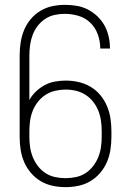

<svg xmlns="http://www.w3.org/2000/svg" viewBox="-20 -763 540 791"><path d="M250 8Q223 8 197 2.5Q171 -3 148 -16.5Q125 -30 107.5 -50.5Q90 -71 79.5 -95.5Q69 -120 65 -146.5Q61 -173 61 -200V-535Q61 -561 65 -587.5Q69 -614 79 -638.5Q89 -663 106 -683.5Q123 -704 146 -718Q169 -732 195 -737.5Q221 -743 247 -743Q272 -743 296 -739Q320 -735 341.5 -724Q363 -713 381 -696Q399 -679 410.5 -658Q422 -637 427.5 -613Q433 -589 433 -565Q433 -564 433 -564Q433 -564 433 -563H393Q393 -563 393 -563.5Q393 -564 393 -564Q393 -593 383 -621Q373 -649 352.5 -669Q332 -689 304 -697.5Q276 -706 247 -706Q226 -706 205 -701.5Q184 -697 166 -685Q148 -673 135 -656Q122 -639 114.5 -619Q107 -599 104 -577.5Q101 -556 101 -535V-351Q112 -371 128.5 -386.5Q145 -402 164.5 -412.5Q184 -423 206.5 -427Q229 -431 251 -431Q278 -431 304 -425Q330 -419 353 -405.5Q376 -392 393 -371.5Q410 -351 420.5 -326.5Q431 -302 435 -275.5Q439 -249 439 -223V-200Q439 -173 435 -146.5Q431 -120 420.5 -95.5Q410 -71 392.5 -50.5Q375 -30 352 -16.5Q329 -3 303 2.5Q277 8 250 8ZM250 -29Q272 -29 293 -33.5Q314 -38 332 -49.5Q350 -61 363.5 -78.5Q377 -96 385 -116Q393 -136 396 -157Q399 -178 399 -200V-223Q399 -244 396 -265.5Q393 -287 385 -307Q377 -327 363.5 -344Q350 -361 332 -372.5Q314 -384 293 -389Q272 -394 250 -394Q229 -394 207.5 -389Q186 -384 168 -372.5Q150 -361 136.5 -344Q123 -327 115 -307Q107 -287 104 -265.5Q101 -244 101 -223V-200Q101 -178 104 -157Q107 -136 115 -116Q123 -96 136.5 -78.5Q150 -61 168 -49.5Q186 -38 207 -33.5Q228 -29 250 -29Z"/></svg>

Font: Iosevka SS04 Extralight
Style: Regular
Weight: 200
Monospace: yes
Designer: Belleve Invis
Foundry: Belleve Invis
Version: Version 19.0.0; ttfautohint (v1.8.4)